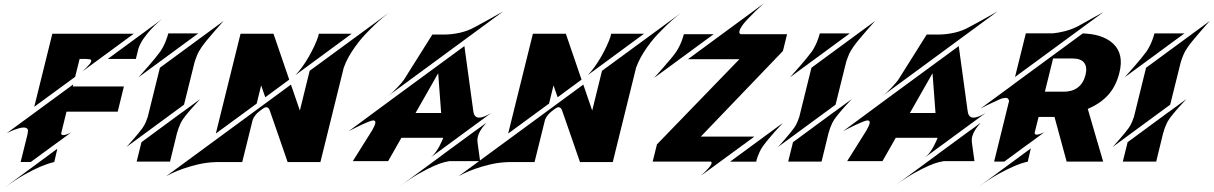

<svg xmlns="http://www.w3.org/2000/svg" viewBox="-106 -903 6782 1073"><path d="M314 -473.6 85.4 -306.2 186.5 -714.4H641.6L354 -503.4Q376 -522.9 388.7 -538.1Q397 -546.9 400.1 -552.2Q403.3 -557.6 403.8 -562Q404.3 -566.4 401.4 -569.3Q398.4 -572.3 390.1 -572.3Q382.8 -572.3 378.9 -573.7H338.9ZM-86.4 149.9 214.4 -71.8 197.3 2.4Q164.1 9.8 121.1 27.8Q81.5 44.4 30.5 73Q-20.5 101.6 -86.4 149.9ZM496.6 -573.7 799.8 -796.4Q793.5 -791.5 775.9 -776.4Q758.3 -761.2 737.8 -739Q717.3 -716.8 697.8 -689.5Q678.2 -662.1 668 -632.8L653.3 -573.7ZM303.7 -431.6 300.8 -419.9H586.4L551.8 -278.8H265.6L235.8 -157.7Q235.8 -154.3 238 -151.1Q240.2 -147.9 247.6 -147.9Q253.9 -147.9 264.2 -151.1Q274.4 -154.3 290.5 -162.1Q290.5 -162.1 280.8 -154.8Q271 -147.5 255.1 -136Q239.3 -124.5 219 -109.6Q198.7 -94.7 177.7 -79.6Q128.4 -43.5 65.9 2.4H9.3L46.9 -148.9Q46.9 -150.9 47.4 -153.1Q47.9 -155.3 48.3 -157.7Q53.2 -176.8 46.4 -183.6Q39.6 -190.4 26.4 -190.4Q14.6 -190.4 -0.7 -186Q-16.1 -181.6 -30 -176.3Q-43.9 -170.9 -54.4 -165.5Q-64.9 -160.2 -68.4 -158.7Z M787.6 -524.4 1144 -786.1Q1139.6 -781.7 1124.5 -764.6Q1109.4 -747.6 1090.3 -725.6Q1071.3 -703.6 1052.2 -680.7Q1033.2 -657.7 1022 -641.6Q1004.4 -616.7 994.6 -592.3Q984.9 -567.9 981 -553.7L922.4 -317.9L600.6 -81.5Q603.5 -84.5 614.7 -96.9Q626 -109.4 639.9 -125.5Q653.8 -141.6 667.7 -158.4Q681.6 -175.3 689.9 -187Q702.1 -204.1 709.2 -221.7Q716.3 -239.3 719.7 -249.5ZM912.1 -275.9V-275.4L1012.7 -349.1Q992.7 -327.6 974.6 -307.6Q963.9 -295.9 956.8 -287.6Q949.7 -279.3 942.9 -271Q936 -262.7 929.4 -254.4Q922.9 -246.1 918.5 -239.7Q909.2 -226.6 902.8 -213.1Q896.5 -199.7 892.6 -188.5Q887.7 -175.8 885.3 -164.1H884.3L844.2 0H657.7L684.6 -108.4ZM1002 -716.3 667.5 -470.7Q671.4 -475.1 686.8 -492.2Q702.1 -509.3 721.2 -531Q740.2 -552.7 759.3 -575.9Q778.3 -599.1 790 -615.2Q801.8 -632.8 810.3 -650.4Q818.8 -668 823.7 -682.6Q830.1 -699.2 834 -714.8H834.5L835 -716.3Z M1624.5 -507.3 2066.4 -831.1Q2011.2 -788.6 1962.4 -738.8Q1933.6 -710.4 1914.6 -688Q1895.5 -665.5 1877 -639.4Q1858.4 -613.3 1842 -584.2Q1825.7 -555.2 1814.9 -524.4L1684.6 2.9H1501.5Q1473.6 -77.1 1452.1 -140.1Q1439 -178.2 1431.2 -200.4Q1423.3 -222.7 1417 -241.2Q1410.6 -259.8 1406.2 -272Q1401.9 -284.2 1401.9 -284.7Q1395.5 -303.7 1382.3 -303.7Q1373 -303.7 1360.8 -294.4Q1335 -275.9 1323 -261.5Q1311 -247.1 1306.2 -233.4L1247.6 2.9H1101.1Q1048.8 4.4 1001.2 15.6Q953.6 26.9 916 40.3Q878.4 53.7 853.8 65.9Q829.1 78.1 823.2 81.5L1520 -430.2L1569.8 -285.2ZM1859.4 -714.4 1544.4 -482.9Q1562 -500 1581.3 -526.6Q1600.6 -553.2 1618.2 -583.5Q1635.7 -613.8 1649.9 -644Q1664.1 -674.3 1671.9 -698.2L1675.8 -714.4ZM1328.6 -324.2 1100.1 -156.7 1238.3 -714.4H1422.4L1510.3 -458L1376.5 -359.4L1353.5 -425.8Z M2705.6 -838.9 2061.5 -365.7Q2075.2 -375.5 2088.9 -388.4Q2102.5 -401.4 2114.7 -414.3Q2127 -427.2 2136.5 -438.5Q2146 -449.7 2150.9 -456.5L2309.6 -709H2310.1L2310.5 -710H2377.4Q2419.4 -710 2464.6 -720.2Q2509.8 -730.5 2546.4 -751Q2572.3 -764.6 2598.4 -779.1Q2624.5 -793.5 2646.2 -805.7Q2668 -817.9 2683.8 -826.7Q2699.7 -835.4 2705.6 -838.9ZM2538.6 -284.7Q2539.6 -276.9 2541.5 -269.8Q2543.5 -262.7 2547.4 -257.3Q2551.3 -252 2557.1 -248.8Q2563 -245.6 2571.8 -245.6Q2583 -245.6 2599.4 -251.5Q2615.7 -257.3 2639.2 -271.5L2302.2 -24.4Q2317.4 -36.6 2329.3 -53.5Q2341.3 -70.3 2349.9 -86.4Q2358.4 -102.5 2363.8 -115.2Q2369.1 -127.9 2371.1 -132.8H2137.2L2063 -2.4H1865.7L1973.6 -174.3Q1989.3 -201.2 1991.5 -215.6Q1993.7 -230 1980 -230Q1971.7 -230 1952.4 -222.2Q1933.1 -214.4 1911.6 -204.3Q1890.1 -194.3 1870.8 -184.3Q1851.6 -174.3 1842.8 -169.9L2082 -346.7L2489.3 -645.5L2538.1 -289.1L2538.6 -287.1Q2538.6 -285.2 2538.6 -284.7ZM2216.3 -271.5H2359.4L2342.8 -493.7ZM2553.7 -174.3 2611.8 -216.8Q2603 -207 2593.5 -194.8Q2584 -182.6 2576.4 -168.9Q2568.8 -155.3 2564.7 -140.4Q2560.5 -125.5 2562.5 -111.3Q2563 -108.9 2563 -105L2577.1 -2.4H2404.8Q2398.4 -1.5 2377.4 3.4Q2356.4 8.3 2321.8 23.2Q2287.1 38.1 2238.8 65.2Q2190.4 92.3 2129.4 137.2L2376.5 -44.4V-44.9L2553.7 -174.8Z M3258.3 -507.3 3700.2 -831.1Q3645 -788.6 3596.2 -738.8Q3567.4 -710.4 3548.3 -688Q3529.3 -665.5 3510.7 -639.4Q3492.2 -613.3 3475.8 -584.2Q3459.5 -555.2 3448.7 -524.4L3318.4 2.9H3135.3Q3107.4 -77.1 3085.9 -140.1Q3072.8 -178.2 3064.9 -200.4Q3057.1 -222.7 3050.8 -241.2Q3044.4 -259.8 3040 -272Q3035.6 -284.2 3035.6 -284.7Q3029.3 -303.7 3016.1 -303.7Q3006.8 -303.7 2994.6 -294.4Q2968.8 -275.9 2956.8 -261.5Q2944.8 -247.1 2939.9 -233.4L2881.3 2.9H2734.9Q2682.6 4.4 2635 15.6Q2587.4 26.9 2549.8 40.3Q2512.2 53.7 2487.5 65.9Q2462.9 78.1 2457 81.5L3153.8 -430.2L3203.6 -285.2ZM3493.2 -714.4 3178.2 -482.9Q3195.8 -500 3215.1 -526.6Q3234.4 -553.2 3252 -583.5Q3269.5 -613.8 3283.7 -644Q3297.9 -674.3 3305.7 -698.2L3309.6 -714.4ZM2962.4 -324.2 2733.9 -156.7 2872.1 -714.4H3056.2L3144 -458L3010.3 -359.4L2987.3 -425.8Z M4269.5 -216.3Q4246.1 -191.4 4225.1 -168Q4212.9 -153.8 4204.6 -144.3Q4196.3 -134.8 4188 -124.8Q4179.7 -114.7 4172.1 -105.2Q4164.6 -95.7 4159.2 -87.9Q4147.9 -72.8 4140.6 -57.1Q4133.3 -41.5 4128.4 -28.3Q4123 -13.7 4120.1 0.5H3974.1ZM3882.3 -711.9 3549.8 -467.8Q3553.7 -472.2 3568.8 -489.3Q3584 -506.3 3603 -528.1Q3622.1 -549.8 3641.1 -572.5Q3660.2 -595.2 3671.4 -611.3Q3683.1 -628.9 3691.7 -646.5Q3700.2 -664.1 3705.1 -678.2Q3711.4 -694.8 3715.3 -710.4L3715.8 -711.9ZM3812.5 78.1Q3834 58.1 3848.6 42Q3857.9 32.2 3862.1 26.4Q3866.2 20.5 3868.7 15.1Q3871.1 9.8 3870.8 5.6Q3870.6 1.5 3866.2 0H3541.5L3565.4 -96.2L4026.4 -572.3H3738.8L4162.1 -883.3Q4113.8 -840.3 4080.1 -804.2Q4059.6 -783.2 4049.3 -770Q4039.1 -756.8 4032.7 -745.1Q4026.4 -733.4 4025.6 -724.4Q4024.9 -715.3 4033.7 -711.9H4292.5L4269.5 -618.2L3810.5 -139.6H4109.9Z M4428.7 -524.4 4785.2 -786.1Q4780.8 -781.7 4765.6 -764.6Q4750.5 -747.6 4731.4 -725.6Q4712.4 -703.6 4693.4 -680.7Q4674.3 -657.7 4663.1 -641.6Q4645.5 -616.7 4635.7 -592.3Q4626 -567.9 4622.1 -553.7L4563.5 -317.9L4241.7 -81.5Q4244.6 -84.5 4255.9 -96.9Q4267.1 -109.4 4281 -125.5Q4294.9 -141.6 4308.8 -158.4Q4322.8 -175.3 4331.1 -187Q4343.3 -204.1 4350.3 -221.7Q4357.4 -239.3 4360.8 -249.5ZM4553.2 -275.9V-275.4L4653.8 -349.1Q4633.8 -327.6 4615.7 -307.6Q4605 -295.9 4597.9 -287.6Q4590.8 -279.3 4584 -271Q4577.1 -262.7 4570.6 -254.4Q4564 -246.1 4559.6 -239.7Q4550.3 -226.6 4543.9 -213.1Q4537.6 -199.7 4533.7 -188.5Q4528.8 -175.8 4526.4 -164.1H4525.4L4485.4 0H4298.8L4325.7 -108.4ZM4643.1 -716.3 4308.6 -470.7Q4312.5 -475.1 4327.9 -492.2Q4343.3 -509.3 4362.3 -531Q4381.3 -552.7 4400.4 -575.9Q4419.4 -599.1 4431.2 -615.2Q4442.9 -632.8 4451.4 -650.4Q4460 -668 4464.8 -682.6Q4471.2 -699.2 4475.1 -714.8H4475.6L4476.1 -716.3Z M5468.3 -838.9 4824.2 -365.7Q4837.9 -375.5 4851.6 -388.4Q4865.2 -401.4 4877.4 -414.3Q4889.6 -427.2 4899.2 -438.5Q4908.7 -449.7 4913.6 -456.5L5072.3 -709H5072.8L5073.2 -710H5140.1Q5182.1 -710 5227.3 -720.2Q5272.5 -730.5 5309.1 -751Q5335 -764.6 5361.1 -779.1Q5387.2 -793.5 5408.9 -805.7Q5430.7 -817.9 5446.5 -826.7Q5462.4 -835.4 5468.3 -838.9ZM5301.3 -284.7Q5302.2 -276.9 5304.2 -269.8Q5306.2 -262.7 5310.1 -257.3Q5314 -252 5319.8 -248.8Q5325.7 -245.6 5334.5 -245.6Q5345.7 -245.6 5362.1 -251.5Q5378.4 -257.3 5401.9 -271.5L5064.9 -24.4Q5080.1 -36.6 5092 -53.5Q5104 -70.3 5112.5 -86.4Q5121.1 -102.5 5126.5 -115.2Q5131.8 -127.9 5133.8 -132.8H4899.9L4825.7 -2.4H4628.4L4736.3 -174.3Q4752 -201.2 4754.2 -215.6Q4756.3 -230 4742.7 -230Q4734.4 -230 4715.1 -222.2Q4695.8 -214.4 4674.3 -204.3Q4652.8 -194.3 4633.5 -184.3Q4614.3 -174.3 4605.5 -169.9L4844.7 -346.7L5252 -645.5L5300.8 -289.1L5301.3 -287.1Q5301.3 -285.2 5301.3 -284.7ZM4979 -271.5H5122.1L5105.5 -493.7ZM5316.4 -174.3 5374.5 -216.8Q5365.7 -207 5356.2 -194.8Q5346.7 -182.6 5339.1 -168.9Q5331.5 -155.3 5327.4 -140.4Q5323.2 -125.5 5325.2 -111.3Q5325.7 -108.9 5325.7 -105L5339.8 -2.4H5167.5Q5161.1 -1.5 5140.1 3.4Q5119.1 8.3 5084.5 23.2Q5049.8 38.1 5001.5 65.2Q4953.1 92.3 4892.1 137.2L5139.2 -44.4V-44.9L5316.4 -174.8Z M6114.3 -659.7Q6176.3 -602.1 6149.9 -497.1Q6131.3 -421.9 6087.9 -373.3Q6044.4 -324.7 5973.1 -294.4L6026.4 -111.3V-111.8L6059.1 0H5855L5787.1 -249.5H5698.2L5675.8 -159.7Q5676.3 -156.7 5678.5 -153.6Q5680.7 -150.4 5688 -150.4Q5693.8 -150.4 5704.1 -153.6Q5714.4 -156.7 5731 -164.1Q5730.5 -164.1 5720.7 -157Q5710.9 -149.9 5695.3 -138.2Q5679.7 -126.5 5659.4 -111.8Q5639.2 -97.2 5618.2 -82Q5569.3 -45.9 5506.8 0H5449.7L5533.2 -338.4Q5532.7 -342.8 5529.1 -349.4Q5525.4 -356 5512.7 -356Q5506.8 -356 5498.5 -354Q5490.2 -352.1 5479 -347.2Q5457 -337.4 5437.7 -328.1Q5418.5 -318.8 5403.8 -312Q5387.2 -303.7 5373 -295.9L5556.2 -430.2V-430.7L5945.3 -716.3Q5967.3 -715.3 5990.2 -712.4Q6013.2 -709.5 6035.2 -702.9Q6057.1 -696.3 6077.4 -685.8Q6097.7 -675.3 6114.3 -659.7ZM5960.4 -483.9Q5971.2 -527.8 5953.1 -551.8Q5935.5 -576.2 5887.7 -576.2H5779.3L5733.4 -390.6H5839.4Q5886.7 -390.6 5917.7 -414.3Q5948.7 -438 5960.4 -483.9ZM6060.1 -835 5566.4 -472.7 5627 -716.8H5779.8Q5792.5 -718.3 5808.8 -720.9Q5825.2 -723.6 5843.5 -728.3Q5861.8 -732.9 5881.1 -740Q5900.4 -747.1 5918.9 -756.8Q5939 -768.1 5959.2 -779.3Q5979.5 -790.5 5998 -800.8Q6016.6 -811 6032.5 -819.8Q6048.3 -828.6 6060.1 -835ZM5354 147.9 5654.8 -73.7 5637.7 0.5Q5604.5 7.3 5561 25.9Q5522 42.5 5470.9 70.8Q5419.9 99.1 5354 147.9Z M6298.8 -524.4 6655.3 -786.1Q6650.9 -781.7 6635.7 -764.6Q6620.6 -747.6 6601.6 -725.6Q6582.5 -703.6 6563.5 -680.7Q6544.4 -657.7 6533.2 -641.6Q6515.6 -616.7 6505.9 -592.3Q6496.1 -567.9 6492.2 -553.7L6433.6 -317.9L6111.8 -81.5Q6114.7 -84.5 6126 -96.9Q6137.2 -109.4 6151.1 -125.5Q6165 -141.6 6179 -158.4Q6192.9 -175.3 6201.2 -187Q6213.4 -204.1 6220.5 -221.7Q6227.5 -239.3 6231 -249.5ZM6423.3 -275.9V-275.4L6523.9 -349.1Q6503.9 -327.6 6485.8 -307.6Q6475.1 -295.9 6468 -287.6Q6460.9 -279.3 6454.1 -271Q6447.3 -262.7 6440.7 -254.4Q6434.1 -246.1 6429.7 -239.7Q6420.4 -226.6 6414.1 -213.1Q6407.7 -199.7 6403.8 -188.5Q6398.9 -175.8 6396.5 -164.1H6395.5L6355.5 0H6168.9L6195.8 -108.4ZM6513.2 -716.3 6178.7 -470.7Q6182.6 -475.1 6198 -492.2Q6213.4 -509.3 6232.4 -531Q6251.5 -552.7 6270.5 -575.9Q6289.6 -599.1 6301.3 -615.2Q6313 -632.8 6321.5 -650.4Q6330.1 -668 6335 -682.6Q6341.3 -699.2 6345.2 -714.8H6345.7L6346.2 -716.3Z"/></svg>

Font: Facon
Style: Bold Italic
Weight: 700
Italic angle: -12°
Designer: Google
Version: Version 2.001150; 2014